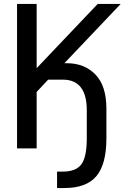

<svg xmlns="http://www.w3.org/2000/svg" viewBox="-20 -749 640 969"><path d="M268 117H298Q363 117 390.5 80.5Q418 44 418 -51V-192Q418 -347 297 -347H223L165 -285V0H66V-729H165V-405L473 -729H589L305 -430H317Q406 -430 461.5 -373Q517 -316 517 -200V-51Q517 80 466.5 140Q416 200 305 200H268Z"/></svg>

Font: PlemolJP35 Console
Style: Regular
Weight: 400
Version: v2.0.3; ttfautohint (v1.8.4.7-5d5b-dirty) -l 6 -r 45 -G 200 